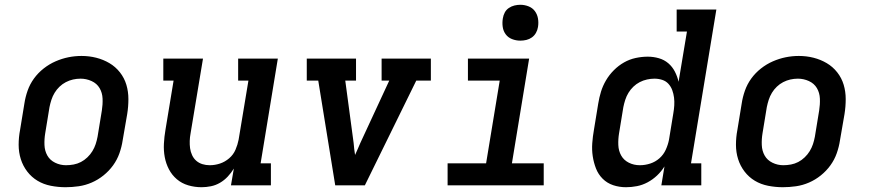

<svg xmlns="http://www.w3.org/2000/svg" viewBox="-20 -775 3640 803"><path d="M254 8Q223 8 192.5 2Q162 -4 137 -19Q112 -34 94 -57.5Q76 -81 67 -109.5Q58 -138 58 -169.5Q58 -201 64 -232L82 -342Q86 -369 95.5 -396Q105 -423 122 -446.5Q139 -470 162.5 -488.5Q186 -507 212.5 -518.5Q239 -530 266 -535.5Q293 -541 321 -541Q353 -541 382.5 -533.5Q412 -526 437.5 -511Q463 -496 481.5 -472.5Q500 -449 508.5 -420.5Q517 -392 517 -360.5Q517 -329 512 -298L493 -188Q489 -161 479.5 -134Q470 -107 453 -83.5Q436 -60 413 -41.5Q390 -23 363.5 -11.5Q337 0 309 4Q281 8 254 8ZM256 -84Q272 -84 288 -87Q304 -90 318.5 -97.5Q333 -105 345.5 -117Q358 -129 366.5 -143Q375 -157 380 -172Q385 -187 388 -203L406 -313Q410 -338 409 -362.5Q408 -387 396.5 -406.5Q385 -426 363 -436Q341 -446 317 -446Q301 -446 285.5 -442.5Q270 -439 255.5 -431.5Q241 -424 229 -412.5Q217 -401 208.5 -387Q200 -373 195 -357.5Q190 -342 187 -327L169 -217Q165 -193 166 -168.5Q167 -144 178 -124.5Q189 -105 210.5 -94.5Q232 -84 256 -84Q256 -84 256 -84Q256 -84 256 -84Z M823 8Q794 8 767 0Q740 -8 719.5 -25.5Q699 -43 686.5 -67Q674 -91 669 -118Q664 -145 665.5 -174Q667 -203 672 -232L706 -438H663V-530H829L777 -217Q774 -201 773.5 -185.5Q773 -170 775 -155Q777 -140 783.5 -126Q790 -112 801 -102.5Q812 -93 826.5 -88.5Q841 -84 857 -84Q879 -84 900 -91Q921 -98 938.5 -113Q956 -128 965 -149Q974 -170 978 -191L1019 -438H976V-530H1142L1070 -92H1113V0H946L958 -70Q947 -52 932.5 -36.5Q918 -21 900 -10.5Q882 0 862 4Q842 8 823 8Z M1382 0 1311 -438H1263V-530H1469V-438H1424L1459 -177Q1460 -164 1461.5 -151.5Q1463 -139 1465 -127Q1470 -139 1476 -151.5Q1482 -164 1487 -177L1608 -438H1576V-530H1782V-438H1721L1506 0Z M1852 0V-92H2013L2070 -438H1937V-530H2193L2121 -92H2254V0ZM2156 -605Q2138 -605 2121.5 -611.5Q2105 -618 2095 -631.5Q2085 -645 2082.5 -662.5Q2080 -680 2083 -698Q2085 -711 2091 -722.5Q2097 -734 2108 -741.5Q2119 -749 2131.5 -752Q2144 -755 2156 -755Q2174 -755 2190.5 -748.5Q2207 -742 2217 -728.5Q2227 -715 2230 -697.5Q2233 -680 2230 -662Q2228 -649 2221.5 -637.5Q2215 -626 2204.5 -618.5Q2194 -611 2181.5 -608Q2169 -605 2156 -605Z M2598 8Q2570 8 2544.5 -0.5Q2519 -9 2500.5 -27.5Q2482 -46 2472.5 -70.5Q2463 -95 2459 -121.5Q2455 -148 2457 -176Q2459 -204 2464 -232L2482 -342Q2486 -367 2493.5 -391.5Q2501 -416 2514.5 -439Q2528 -462 2547.5 -481.5Q2567 -501 2590 -514Q2613 -527 2638.5 -532.5Q2664 -538 2689 -538Q2713 -538 2735.5 -531.5Q2758 -525 2775 -510.5Q2792 -496 2802.5 -475.5Q2813 -455 2818 -433L2853 -643H2810V-735H2976L2870 -92H2913V0H2746L2759 -79Q2746 -58 2728 -41Q2710 -24 2688.5 -12.5Q2667 -1 2644 3.5Q2621 8 2598 8ZM2656 -84Q2678 -84 2699.5 -91Q2721 -98 2738 -113Q2755 -128 2764.5 -149Q2774 -170 2778 -191L2796 -301Q2799 -318 2800 -334.5Q2801 -351 2799 -367Q2797 -383 2791.5 -398Q2786 -413 2775.5 -424.5Q2765 -436 2749.5 -441Q2734 -446 2717 -446Q2702 -446 2686 -442.5Q2670 -439 2655.5 -431.5Q2641 -424 2629 -412.5Q2617 -401 2608.5 -387Q2600 -373 2595 -357.5Q2590 -342 2587 -327L2569 -217Q2565 -193 2566 -168.5Q2567 -144 2578 -124.5Q2589 -105 2610 -94.5Q2631 -84 2656 -84Q2656 -84 2656 -84Q2656 -84 2656 -84Z M3254 8Q3223 8 3192.5 2Q3162 -4 3137 -19Q3112 -34 3094 -57.5Q3076 -81 3067 -109.5Q3058 -138 3058 -169.5Q3058 -201 3064 -232L3082 -342Q3086 -369 3095.5 -396Q3105 -423 3122 -446.5Q3139 -470 3162.5 -488.5Q3186 -507 3212.5 -518.5Q3239 -530 3266 -535.5Q3293 -541 3321 -541Q3353 -541 3382.5 -533.5Q3412 -526 3437.5 -511Q3463 -496 3481.5 -472.5Q3500 -449 3508.5 -420.5Q3517 -392 3517 -360.5Q3517 -329 3512 -298L3493 -188Q3489 -161 3479.5 -134Q3470 -107 3453 -83.5Q3436 -60 3413 -41.5Q3390 -23 3363.5 -11.5Q3337 0 3309 4Q3281 8 3254 8ZM3256 -84Q3272 -84 3288 -87Q3304 -90 3318.5 -97.5Q3333 -105 3345.5 -117Q3358 -129 3366.5 -143Q3375 -157 3380 -172Q3385 -187 3388 -203L3406 -313Q3410 -338 3409 -362.5Q3408 -387 3396.5 -406.5Q3385 -426 3363 -436Q3341 -446 3317 -446Q3301 -446 3285.5 -442.5Q3270 -439 3255.5 -431.5Q3241 -424 3229 -412.5Q3217 -401 3208.5 -387Q3200 -373 3195 -357.5Q3190 -342 3187 -327L3169 -217Q3165 -193 3166 -168.5Q3167 -144 3178 -124.5Q3189 -105 3210.5 -94.5Q3232 -84 3256 -84Q3256 -84 3256 -84Q3256 -84 3256 -84Z"/></svg>

Font: Iosevka Slab SmBdExObl
Style: Regular
Weight: 600
Width: 7
Italic angle: -9°
Monospace: yes
Designer: Belleve Invis
Foundry: Belleve Invis
Version: Version 11.1.0; ttfautohint (v1.8.3)